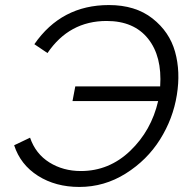

<svg xmlns="http://www.w3.org/2000/svg" viewBox="-20 -734 750 760"><path d="M411 -714Q516 -714 583.5 -661Q651 -608 673 -529Q695 -450 680 -358Q665 -264 613.5 -182Q562 -100 477.5 -47Q393 6 294 6Q200 6 130.5 -38Q61 -82 36 -159L99 -189Q121 -125 175.5 -91Q230 -57 300 -57Q412 -57 495.5 -137Q579 -217 606 -334H267L278 -392H614Q622 -511 566 -581Q510 -651 402 -651Q254 -651 168 -524L116 -559Q223 -714 411 -714Z"/></svg>

Font: Raleway-v4020
Style: Italic
Weight: 400
Italic angle: -12°
Designer: Matt McInerney, Pablo Impallari, Rodrigo Fuenzalida
Foundry: Matt McInerney, Pablo Impallari, Rodrigo Fuenzalida
Version: Version 4.020;PS 004.020;hotconv 1.0.88;makeotf.lib2.5.64775